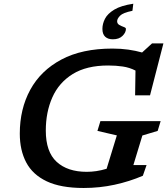

<svg xmlns="http://www.w3.org/2000/svg" viewBox="-20 -972 880 1004"><path d="M433.5 -73.5Q457.5 -73.5 483.5 -77.2Q509.5 -81 537.5 -89.5L591 -264L489.5 -287.5L505 -338.5H820L804.5 -287.5L724.5 -263.5L677.5 -109H746.5L727 -53Q657.5 -23 579.2 -6Q501 11 417.5 11Q297.5 11 224 -24Q150.5 -59 117 -122.8Q83.5 -186.5 83.5 -273Q83.5 -402 138.2 -502.5Q193 -603 300.8 -660.5Q408.5 -718 568 -718Q612.5 -718 651 -712.5Q689.5 -707 723 -697.5L775 -745H834.5L764.5 -473.5H686.5L688.5 -603Q657.5 -619 622 -624.2Q586.5 -629.5 545.5 -629.5Q432.5 -629.5 360.2 -584.8Q288 -540 253.8 -463Q219.5 -386 219.5 -289Q219.5 -178 276.2 -125.8Q333 -73.5 433.5 -73.5ZM638.5 -821Q638.5 -802 620.5 -784.2Q602.5 -766.5 570 -766.5Q544.5 -766.5 530 -780Q515.5 -793.5 515.5 -821Q515.5 -847.5 529 -874Q542.5 -900.5 577.8 -921.8Q613 -943 677 -952.5L672.5 -915.5Q623 -905.5 607.8 -889.8Q592.5 -874 592.5 -861Q592.5 -848 604 -841.5Q615.5 -835 627 -831Q638.5 -827 638.5 -821Z"/></svg>

Font: Newsreader Caption Medium
Style: Italic
Weight: 500
Italic angle: -17°
Designer: Hugues Gentile
Foundry: Production Type
Version: Version 1.001